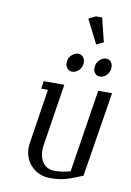

<svg xmlns="http://www.w3.org/2000/svg" viewBox="-79 -730 531 781"><g transform="rotate(10 186.0 -340.0)"><path d="M76.2 -107.4Q76.2 -114.3 78.1 -127.9L112.8 -352.1H85L89.8 -383.8H174.8L134.8 -127.9Q133.3 -120.6 133.3 -106Q133.3 -73.2 149.9 -52.7Q166.5 -32.2 195.8 -32.2Q228.5 -32.2 261.2 -42L314.9 -383.8H372.1L315.9 -33.2Q272.5 -14.6 245.6 -7.3Q218.8 0 184.1 0Q137.2 0 106.7 -30.8Q76.2 -61.5 76.2 -107.4ZM168.5 -473.6Q168.5 -478 168.9 -480Q170.9 -495.6 182.9 -506.8Q194.8 -518.1 209 -518.1Q221.7 -518.1 229.5 -509Q237.3 -500 237.3 -486.3Q237.3 -481.9 236.8 -480Q234.9 -464.4 222.9 -453.1Q210.9 -441.9 196.8 -441.9Q184.1 -441.9 176.3 -450.9Q168.5 -460 168.5 -473.6ZM224.1 -666 252.9 -680.2H278.8L303.2 -582L273.9 -567.9ZM283.7 -473.1Q283.7 -477.5 284.2 -480Q286.1 -495.6 298.1 -506.8Q310.1 -518.1 324.2 -518.1Q336.9 -518.1 344.2 -509.3Q351.6 -500.5 351.6 -486.8Q351.6 -482.4 351.1 -480Q349.1 -464.4 337.2 -453.1Q325.2 -441.9 311 -441.9Q298.3 -441.9 291 -450.7Q283.7 -459.5 283.7 -473.1Z"/></g></svg>

Font: Gawaa
Style: Italic
Weight: 400
Designer: T. Christopher White
Version: Version 1.0